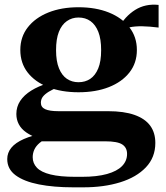

<svg xmlns="http://www.w3.org/2000/svg" viewBox="-20 -559 710 822"><path d="M659 -441Q620 -446 589 -446.5Q558 -447 534.5 -442Q511 -437 494 -422L484 -438Q500 -463 518.5 -483Q537 -503 558.5 -516.5Q580 -530 605 -535.5Q630 -541 659 -538ZM316 -164Q243 -164 186.5 -186Q130 -208 98.5 -248.5Q67 -289 67 -345Q67 -401 99 -442Q131 -483 187 -505.5Q243 -528 316 -528Q390 -528 446 -505.5Q502 -483 534 -442Q566 -401 566 -345Q566 -289 534 -248.5Q502 -208 446 -186Q390 -164 316 -164ZM316 -207Q345 -207 366.5 -221.5Q388 -236 400.5 -266Q413 -296 413 -344Q413 -392 401 -422.5Q389 -453 367.5 -468.5Q346 -484 316 -484Q288 -484 266 -468.5Q244 -453 232 -422.5Q220 -392 220 -344Q220 -297 232.5 -266.5Q245 -236 266.5 -221.5Q288 -207 316 -207ZM293 243Q210 243 146.5 230.5Q83 218 47 191.5Q11 165 11 122Q11 95 28.5 73.5Q46 52 82.5 36Q119 20 176 9L193 29Q166 39 150 52.5Q134 66 127 81.5Q120 97 120 114Q120 140 138 159Q156 178 196.5 188Q237 198 302 198H331Q395 198 438 186Q481 174 502.5 152Q524 130 524 100Q524 73 503.5 59.5Q483 46 430 46H146V34Q114 23 92.5 8Q71 -7 60.5 -27Q50 -47 50 -71Q50 -102 66.5 -127Q83 -152 113.5 -171Q144 -190 186 -203L230 -186Q206 -177 189 -166.5Q172 -156 163.5 -145Q155 -134 155 -119Q155 -100 173.5 -91.5Q192 -83 230 -83H442Q511 -83 556 -67Q601 -51 623 -21Q645 9 645 53Q645 115 604.5 157.5Q564 200 494.5 221.5Q425 243 337 243Z"/></svg>

Font: Roboto Serif 120pt Expanded SemiBold
Style: Regular
Weight: 600
Width: 7
Designer: Greg Gazdowicz
Foundry: Commercial Type
Version: Version 1.008